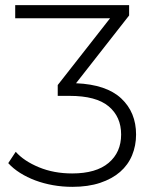

<svg xmlns="http://www.w3.org/2000/svg" viewBox="-20 -720 600 745"><path d="M261 5Q222 5 185.5 -1.5Q149 -8 117 -20Q85 -32 58 -49Q31 -66 12 -87L41 -131Q73 -95 131 -71Q189 -47 260 -47Q353 -47 401.5 -88Q450 -129 450 -198Q450 -267 401.5 -307.5Q353 -348 250 -348H204V-390L407 -649H39V-700H481V-660L275 -397Q393 -392 450.5 -338Q508 -284 508 -198Q508 -155 492.5 -117.5Q477 -80 446 -53Q415 -26 368.5 -10.5Q322 5 261 5Z"/></svg>

Font: Montserrat-Alt1 Light
Style: Regular
Weight: 300
Designer: Differentunic
Foundry: Differentunic
Version: Version 7.222